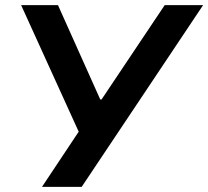

<svg xmlns="http://www.w3.org/2000/svg" viewBox="-20 -725 808 745"><path d="M143 0 300 -236 294 -195 62 -705H205L369 -339H374L619 -705H768L297 0Z"/></svg>

Font: Nunito Sans 6pt
Style: Bold Italic
Weight: 700
Italic angle: -9°
Version: Version 3.101;gftools[0.9.27]